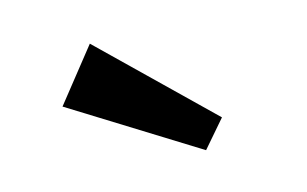

<svg xmlns="http://www.w3.org/2000/svg" viewBox="-41 -1057 633 396"><g transform="rotate(-10 275.0 -859.0)"><path d="M363 -730 87 -870 165 -988 407 -791Z"/></g></svg>

Font: BioRhyme SemiExpanded ExtraBold
Style: Regular
Weight: 800
Width: 6
Designer: Aoife Mooney
Foundry: Aoife Mooney Type
Version: Version 1.600;gftools[0.9.33]